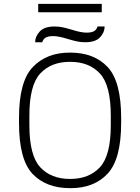

<svg xmlns="http://www.w3.org/2000/svg" viewBox="-20 -970 730 1000"><path d="M79 -330V-356Q79 -546 151 -621Q223 -696 343 -696H346Q470 -696 540.5 -621Q611 -546 611 -356V-330Q611 -141 540.5 -65.5Q470 10 348 10H345Q220 10 149.5 -64.5Q79 -139 79 -330ZM557 -318V-368Q557 -526 500.5 -587Q444 -648 345 -648Q246 -648 189.5 -587Q133 -526 133 -368V-318Q133 -160 189.5 -99Q246 -38 345 -38Q444 -38 500.5 -99Q557 -160 557 -318ZM510 -950V-906H179V-950ZM424 -750Q402 -750 382.5 -754Q363 -758 333 -767Q286 -782 257 -782Q232 -782 218.5 -774.5Q205 -767 200 -750H163Q163 -780 187 -806Q211 -832 264 -832Q286 -832 305.5 -828Q325 -824 355 -815Q402 -800 431 -800Q456 -800 469.5 -807.5Q483 -815 488 -832H525Q525 -801 501 -775.5Q477 -750 424 -750Z"/></svg>

Font: Chivo Thin
Style: Regular
Weight: 100
Designer: Hector Gatti
Foundry: Omnibus-Type
Version: Version 1.007